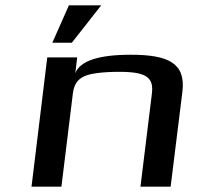

<svg xmlns="http://www.w3.org/2000/svg" viewBox="-20 -699 756 719"><path d="M470 -494C349 -494 280 -471 262 -425L269 -484H157L98 0H210L253 -350C257 -381 270 -402 295 -413C318 -424 363 -430 429 -430C458 -430 481 -428 499 -424C541 -414 554 -391 549 -350L506 0H619L663 -355C676 -461 613 -494 470 -494ZM359 -679H238L176 -539H249Z"/></svg>

Font: Gamestation Extended
Style: Italic
Weight: 400
Width: 7
Designer: Jonas Hecksher
Foundry: Jonas Hecksher, Playtypeª, e-types AS
Version: Version 1.003